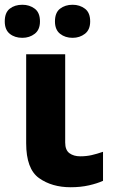

<svg xmlns="http://www.w3.org/2000/svg" viewBox="-37 -777 474 807"><path d="M237 -549H73V-175Q73 -67 127 -28.5Q181 10 260 10Q302 10 337 2Q372 -6 396 -17V-139Q370 -130 348 -125Q326 -120 300 -120Q273 -120 255 -133Q237 -146 237 -178ZM194 -687Q194 -652 215.5 -635Q237 -618 268 -618Q298 -618 320 -635Q342 -652 342 -687Q342 -724 320 -740.5Q298 -757 268 -757Q237 -757 215.5 -740.5Q194 -724 194 -687ZM-17 -687Q-17 -652 4 -635Q25 -618 57 -618Q87 -618 109 -635Q131 -652 131 -687Q131 -724 109 -740.5Q87 -757 57 -757Q25 -757 4 -740.5Q-17 -724 -17 -687Z"/></svg>

Font: Noto Sans UI Extra
Style: Regular
Weight: 800
Designer: Monotype Design Team
Foundry: Monotype Imaging Inc.
Version: Version 1.901